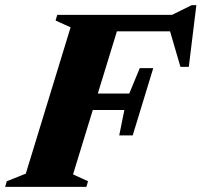

<svg xmlns="http://www.w3.org/2000/svg" viewBox="-55 -728 785 748"><path d="M229.5 -48.5 288 -22 281.5 0H-35L-28.5 -22L45.5 -51.5L220 -621.5L161.5 -648L168 -670H615L692 -708H710L680.5 -467.5H648L607.5 -606H400.5L326 -363.5H448.5L489.5 -462.5H542L462 -200.5H409.5L429.5 -299.5H306.5Z"/></svg>

Font: Newsreader 16pt ExtraBold
Style: Italic
Weight: 800
Italic angle: -17°
Designer: Hugues Gentile
Foundry: Production Type
Version: Version 1.003; ttfautohint (v1.8.3)